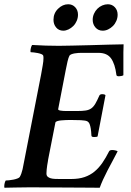

<svg xmlns="http://www.w3.org/2000/svg" viewBox="-28 -879 616 901"><path d="M248 -664Q270 -664 310 -665Q350 -666 394.5 -667Q439 -668 482 -669.5Q525 -671 552 -671Q551 -652 551 -633.5Q551 -615 551 -596V-526Q549 -524 542 -522.5Q535 -521 530 -521Q518 -521 518 -529Q512 -578 493.5 -604.5Q475 -631 434 -631H354Q348 -631 339.5 -630.5Q331 -630 322.5 -628.5Q314 -627 307.5 -624.5Q301 -622 298 -618Q293 -608 289 -591Q285 -574 281 -553L245 -367Q244 -362 256 -360Q268 -358 283 -358H333Q359 -358 374.5 -360.5Q390 -363 400.5 -370.5Q411 -378 419.5 -392.5Q428 -407 438 -430Q441 -437 451 -437Q464 -437 467 -432L430 -239Q428 -237 423 -236.5Q418 -236 413 -236Q401 -236 401 -243Q400 -263 398 -275Q396 -287 393.5 -294Q391 -301 388.5 -304Q386 -307 383 -309Q375 -314 351.5 -315Q328 -316 302 -316Q292 -316 280.5 -315.5Q269 -315 258.5 -314Q248 -313 240.5 -310.5Q233 -308 232 -304L198 -131Q198 -128 196.5 -120.5Q195 -113 193.5 -103Q192 -93 191 -83Q190 -73 190 -65Q190 -55 195.5 -50Q201 -45 209.5 -42.5Q218 -40 229 -39.5Q240 -39 251 -39H306Q342 -39 368.5 -48Q395 -57 415.5 -74Q436 -91 452.5 -115Q469 -139 484 -169Q487 -175 499 -175Q506 -175 514 -173Q522 -171 524 -169Q514 -149 501.5 -126Q489 -103 477 -80Q465 -57 455.5 -36Q446 -15 440 2Q413 2 371.5 1.5Q330 1 284 1Q238 1 193.5 0.5Q149 0 116 0Q74 0 42 1Q10 2 -7 2Q-8 1 -8 -5Q-8 -12 -6 -20Q-4 -28 -1 -32Q4 -32 14 -33Q24 -34 34.5 -36Q45 -38 54 -41.5Q63 -45 65 -49Q73 -63 78 -85Q83 -107 88 -136L165 -530Q169 -553 172.5 -572.5Q176 -592 176 -606Q176 -614 175 -617Q174 -622 166.5 -625Q159 -628 149.5 -630Q140 -632 130.5 -633Q121 -634 116 -634Q115 -635 115 -640Q115 -647 117.5 -656Q120 -665 123 -668Q153 -666 186 -665Q219 -664 248 -664ZM407 -786Q407 -801 413 -814.5Q419 -828 429 -838Q439 -848 452 -853.5Q465 -859 478 -859Q498 -859 511 -845Q524 -831 524 -810Q524 -795 518 -781Q512 -767 502 -757Q492 -747 479.5 -741Q467 -735 454 -735Q433 -735 420 -750Q407 -765 407 -786ZM223 -786Q223 -817 244.5 -838Q266 -859 292 -859Q312 -859 325 -845Q338 -831 338 -810Q338 -795 332 -781Q326 -767 316 -757Q306 -747 293.5 -741Q281 -735 269 -735Q248 -735 235.5 -750Q223 -765 223 -786Z"/></svg>

Font: Vermiglione SemiBold
Style: Italic
Weight: 600
Italic angle: -11°
Version: Version 1.000